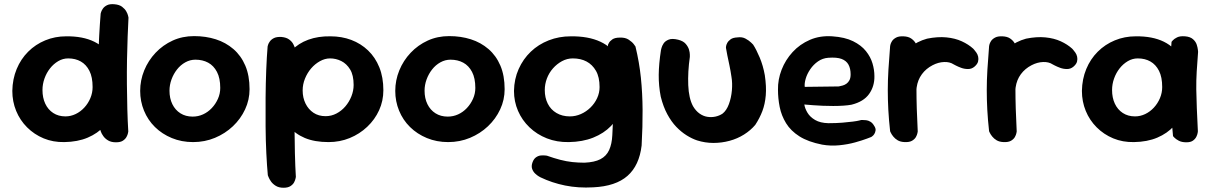

<svg xmlns="http://www.w3.org/2000/svg" viewBox="-20 -670 5699 904"><path d="M283 -1Q230 0 185.5 -18.5Q141 -37 107.5 -70.5Q74 -104 56 -148Q38 -192 38 -242Q39 -298 58.5 -345Q78 -392 112.5 -426.5Q147 -461 193 -480Q239 -499 291 -499Q370 -500 424 -473.5Q478 -447 506.5 -391.5Q535 -336 535 -250Q535 -200 519 -155.5Q503 -111 471.5 -76.5Q440 -42 393 -22Q346 -2 283 -1ZM288 -122Q313 -122 336 -133Q359 -144 377 -163.5Q395 -183 405.5 -208Q416 -233 416 -260Q416 -307 401 -336.5Q386 -366 360.5 -380.5Q335 -395 301 -395Q276 -395 254 -382Q232 -369 215.5 -348Q199 -327 189.5 -300.5Q180 -274 180 -246Q180 -210 193 -182Q206 -154 230.5 -138Q255 -122 288 -122ZM526 0Q504 0 489.5 -8.5Q475 -17 466.5 -29Q458 -41 455 -50Q452 -59 452 -59Q447 -102 444.5 -155.5Q442 -209 441.5 -267.5Q441 -326 442.5 -385Q444 -444 447 -500.5Q450 -557 454 -606Q454 -606 456 -613Q458 -620 464.5 -629.5Q471 -639 484 -645.5Q497 -652 519 -650Q542 -648 555 -638Q568 -628 574.5 -616.5Q581 -605 583 -596Q585 -587 585 -587Q583 -548 581 -497Q579 -446 578 -389Q577 -332 577.5 -272.5Q578 -213 579.5 -156.5Q581 -100 584 -51Q584 -51 582.5 -43Q581 -35 575.5 -25Q570 -15 558.5 -7.5Q547 0 526 0Z M889 -1Q835 -1 789 -20Q743 -39 709.5 -72Q676 -105 658 -149Q640 -193 640 -242Q640 -292 659 -338.5Q678 -385 712.5 -421.5Q747 -458 793 -479Q839 -500 894 -500Q949 -500 996 -485Q1043 -470 1079 -439Q1115 -408 1135 -361Q1155 -314 1155 -250Q1155 -200 1134 -155Q1113 -110 1076.5 -75.5Q1040 -41 992 -21Q944 -1 889 -1ZM887 -121Q913 -121 936 -131.5Q959 -142 977 -161Q995 -180 1006 -204.5Q1017 -229 1017 -256Q1017 -302 1001.5 -331.5Q986 -361 960 -375Q934 -389 900 -389Q875 -389 852.5 -376.5Q830 -364 813.5 -343Q797 -322 787.5 -296Q778 -270 778 -243Q778 -207 791.5 -179.5Q805 -152 829.5 -136.5Q854 -121 887 -121Z M1527 -1Q1461 -1 1415 -20.5Q1369 -40 1341.5 -74.5Q1314 -109 1301 -153Q1288 -197 1288 -247Q1288 -306 1305 -353Q1322 -400 1353.5 -433Q1385 -466 1431.5 -483Q1478 -500 1536 -499Q1589 -499 1634 -482Q1679 -465 1713 -432.5Q1747 -400 1766 -353Q1785 -306 1785 -245Q1785 -195 1765 -151Q1745 -107 1709 -73Q1673 -39 1626.5 -20Q1580 -1 1527 -1ZM1315 214Q1293 214 1278.5 205Q1264 196 1256 184.5Q1248 173 1244.5 164Q1241 155 1241 155Q1237 112 1234 52.5Q1231 -7 1230.5 -74.5Q1230 -142 1230.5 -210Q1231 -278 1233.5 -340.5Q1236 -403 1240 -451Q1240 -451 1242 -458.5Q1244 -466 1251 -475.5Q1258 -485 1270.5 -491Q1283 -497 1305 -496Q1328 -494 1341.5 -484Q1355 -474 1361 -462Q1367 -450 1369.5 -441.5Q1372 -433 1372 -433Q1369 -394 1368 -337Q1367 -280 1366.5 -214Q1366 -148 1366.5 -80Q1367 -12 1368.5 51Q1370 114 1373 163Q1373 163 1371.5 170.5Q1370 178 1365 188Q1360 198 1348 206Q1336 214 1315 214ZM1513 -123Q1540 -123 1564 -135.5Q1588 -148 1606 -169Q1624 -190 1634.5 -216.5Q1645 -243 1645 -270Q1645 -316 1628.5 -343Q1612 -370 1587 -382.5Q1562 -395 1534 -395Q1510 -395 1486.5 -382Q1463 -369 1445 -348Q1427 -327 1416 -300Q1405 -273 1405 -244Q1405 -210 1418.5 -182.5Q1432 -155 1456 -139Q1480 -123 1513 -123Z M2090 -1Q2036 -1 1990 -20Q1944 -39 1910.5 -72Q1877 -105 1859 -149Q1841 -193 1841 -242Q1841 -292 1860 -338.5Q1879 -385 1913.5 -421.5Q1948 -458 1994 -479Q2040 -500 2095 -500Q2150 -500 2197 -485Q2244 -470 2280 -439Q2316 -408 2336 -361Q2356 -314 2356 -250Q2356 -200 2335 -155Q2314 -110 2277.5 -75.5Q2241 -41 2193 -21Q2145 -1 2090 -1ZM2088 -121Q2114 -121 2137 -131.5Q2160 -142 2178 -161Q2196 -180 2207 -204.5Q2218 -229 2218 -256Q2218 -302 2202.5 -331.5Q2187 -361 2161 -375Q2135 -389 2101 -389Q2076 -389 2053.5 -376.5Q2031 -364 2014.5 -343Q1998 -322 1988.5 -296Q1979 -270 1979 -243Q1979 -207 1992.5 -179.5Q2006 -152 2030.5 -136.5Q2055 -121 2088 -121Z M2773 212Q2703 216 2641 203.5Q2579 191 2525 165Q2525 165 2517 160.5Q2509 156 2499.5 147Q2490 138 2485.5 125Q2481 112 2487 95Q2493 78 2504 70.5Q2515 63 2526.5 62Q2538 61 2546.5 62Q2555 63 2555 63Q2589 75 2618 82.5Q2647 90 2674.5 93Q2702 96 2732 96Q2779 94 2807 79.5Q2835 65 2848 36.5Q2861 8 2863 -34Q2867 -102 2867 -157Q2867 -212 2863.5 -260.5Q2860 -309 2855 -357Q2850 -405 2842 -458Q2842 -458 2846.5 -467Q2851 -476 2863 -484.5Q2875 -493 2899 -493Q2924 -494 2940.5 -483Q2957 -472 2964.5 -461.5Q2972 -451 2972 -451Q2990 -377 2997.5 -304Q3005 -231 3005.5 -153Q3006 -75 3001 15Q2990 109 2934.5 158Q2879 207 2773 212ZM2658 -1Q2602 0 2555 -18.5Q2508 -37 2473 -70.5Q2438 -104 2419 -148Q2400 -192 2400 -242Q2401 -298 2422 -345Q2443 -392 2479 -426.5Q2515 -461 2563.5 -480Q2612 -499 2667 -499Q2750 -500 2807 -473.5Q2864 -447 2894.5 -391.5Q2925 -336 2925 -250Q2925 -200 2907.5 -155.5Q2890 -111 2856.5 -76.5Q2823 -42 2773 -22Q2723 -2 2658 -1ZM2663 -122Q2690 -122 2715 -133Q2740 -144 2760 -163.5Q2780 -183 2791.5 -208Q2803 -233 2803 -260Q2803 -307 2786 -336.5Q2769 -366 2741.5 -380.5Q2714 -395 2677 -395Q2650 -395 2626 -382Q2602 -369 2583.5 -348Q2565 -327 2555 -300.5Q2545 -274 2545 -246Q2545 -210 2559 -182Q2573 -154 2600 -138Q2627 -122 2663 -122Z M3262 -9Q3238 -17 3212.5 -33Q3187 -49 3164 -73Q3141 -97 3122 -132Q3103 -167 3091 -215Q3081 -266 3081.5 -317.5Q3082 -369 3092 -434Q3092 -434 3094.5 -444Q3097 -454 3104.5 -465.5Q3112 -477 3128.5 -483.5Q3145 -490 3173 -483Q3197 -477 3208.5 -463.5Q3220 -450 3224 -436.5Q3228 -423 3228 -412.5Q3228 -402 3228 -402Q3218 -332 3220.5 -269.5Q3223 -207 3243 -170Q3256 -148 3273.5 -135.5Q3291 -123 3310.5 -120Q3330 -117 3348.5 -121Q3367 -125 3382 -135Q3401 -150 3412 -180Q3423 -210 3426 -244.5Q3429 -279 3424 -308Q3420 -336 3414.5 -362Q3409 -388 3404.5 -409.5Q3400 -431 3398 -445Q3398 -445 3398.5 -451.5Q3399 -458 3404 -467.5Q3409 -477 3420 -485Q3431 -493 3453 -494Q3474 -497 3490.5 -488Q3507 -479 3516.5 -469.5Q3526 -460 3526 -460Q3541 -437 3557 -399Q3573 -361 3581 -316Q3589 -262 3585.5 -221Q3582 -180 3569.5 -147Q3557 -114 3536 -82Q3514 -56 3483 -36.5Q3452 -17 3415 -7Q3378 3 3339 3Q3300 3 3262 -9Z M3851 11Q3785 -2 3744 -28Q3703 -54 3681 -90Q3659 -126 3651 -166.5Q3643 -207 3643 -247Q3642 -295 3660 -341.5Q3678 -388 3712 -425Q3746 -462 3793.5 -482.5Q3841 -503 3899 -499Q3958 -495 3996.5 -476Q4035 -457 4057 -429.5Q4079 -402 4088 -371.5Q4097 -341 4097 -312Q4098 -264 4072 -227.5Q4046 -191 3989 -177Q3973 -174 3950.5 -172.5Q3928 -171 3903 -171Q3878 -171 3854 -172Q3830 -173 3810.5 -174.5Q3791 -176 3779 -177Q3767 -178 3767 -178Q3770 -159 3782 -139Q3794 -119 3818 -105Q3842 -91 3880 -90Q3918 -90 3947 -92.5Q3976 -95 3995.5 -97.5Q4015 -100 4025 -102.5Q4035 -105 4035 -105Q4035 -105 4041.5 -105Q4048 -105 4058 -104Q4068 -103 4078 -97Q4088 -91 4095 -79Q4104 -66 4102.5 -56Q4101 -46 4096.5 -39Q4092 -32 4087 -28.5Q4082 -25 4082 -25Q4082 -25 4061 -17Q4040 -9 4006 0.5Q3972 10 3931.5 14Q3891 18 3851 11ZM3769 -261 3928 -263Q3928 -263 3933.5 -264Q3939 -265 3948 -267.5Q3957 -270 3965.5 -276Q3974 -282 3979.5 -292.5Q3985 -303 3985 -320Q3985 -347 3975 -365.5Q3965 -384 3942.5 -392.5Q3920 -401 3880 -398Q3853 -396 3831.5 -381Q3810 -366 3795 -344Q3780 -322 3773.5 -299.5Q3767 -277 3769 -261Z M4231 -85Q4214 -83 4204 -93.5Q4194 -104 4189.5 -119Q4185 -134 4184 -145.5Q4183 -157 4183 -157Q4177 -181 4175 -194.5Q4173 -208 4173.5 -217Q4174 -226 4175 -236.5Q4176 -247 4176 -265Q4180 -324 4202 -369.5Q4224 -415 4261 -445Q4298 -475 4345 -488Q4395 -498 4436 -494Q4477 -490 4508.5 -475.5Q4540 -461 4562 -441Q4562 -441 4566.5 -436Q4571 -431 4577 -422.5Q4583 -414 4585.5 -403Q4588 -392 4585 -380Q4582 -368 4568 -356Q4555 -345 4538 -345Q4521 -345 4506 -350.5Q4491 -356 4480.5 -361.5Q4470 -367 4470 -367Q4452 -379 4425 -378Q4398 -377 4371 -363Q4340 -347 4320.5 -320.5Q4301 -294 4296 -259Q4293 -235 4291.5 -218.5Q4290 -202 4289.5 -188.5Q4289 -175 4289 -160Q4289 -145 4290 -125Q4290 -125 4286 -116Q4282 -107 4269 -97.5Q4256 -88 4231 -85ZM4239 -1Q4219 -2 4206.5 -9.5Q4194 -17 4186 -27Q4178 -37 4174.5 -44.5Q4171 -52 4171 -52Q4165 -106 4162.5 -153Q4160 -200 4160 -246Q4160 -292 4163 -342Q4166 -392 4171 -453Q4171 -453 4172.5 -460Q4174 -467 4180 -476.5Q4186 -486 4199 -493Q4212 -500 4234 -499Q4257 -498 4270.5 -488.5Q4284 -479 4291 -467Q4298 -455 4300 -446Q4302 -437 4302 -437Q4298 -388 4296.5 -343Q4295 -298 4295 -253Q4295 -208 4296.5 -158.5Q4298 -109 4301 -51Q4301 -51 4299.5 -43Q4298 -35 4292.5 -25Q4287 -15 4274.5 -7.5Q4262 0 4239 -1Z M4697 -85Q4680 -83 4670 -93.5Q4660 -104 4655.5 -119Q4651 -134 4650 -145.5Q4649 -157 4649 -157Q4643 -181 4641 -194.5Q4639 -208 4639.5 -217Q4640 -226 4641 -236.5Q4642 -247 4642 -265Q4646 -324 4668 -369.5Q4690 -415 4727 -445Q4764 -475 4811 -488Q4861 -498 4902 -494Q4943 -490 4974.5 -475.5Q5006 -461 5028 -441Q5028 -441 5032.5 -436Q5037 -431 5043 -422.5Q5049 -414 5051.5 -403Q5054 -392 5051 -380Q5048 -368 5034 -356Q5021 -345 5004 -345Q4987 -345 4972 -350.5Q4957 -356 4946.5 -361.5Q4936 -367 4936 -367Q4918 -379 4891 -378Q4864 -377 4837 -363Q4806 -347 4786.5 -320.5Q4767 -294 4762 -259Q4759 -235 4757.5 -218.5Q4756 -202 4755.5 -188.5Q4755 -175 4755 -160Q4755 -145 4756 -125Q4756 -125 4752 -116Q4748 -107 4735 -97.5Q4722 -88 4697 -85ZM4705 -1Q4685 -2 4672.5 -9.5Q4660 -17 4652 -27Q4644 -37 4640.5 -44.5Q4637 -52 4637 -52Q4631 -106 4628.5 -153Q4626 -200 4626 -246Q4626 -292 4629 -342Q4632 -392 4637 -453Q4637 -453 4638.5 -460Q4640 -467 4646 -476.5Q4652 -486 4665 -493Q4678 -500 4700 -499Q4723 -498 4736.5 -488.5Q4750 -479 4757 -467Q4764 -455 4766 -446Q4768 -437 4768 -437Q4764 -388 4762.5 -343Q4761 -298 4761 -253Q4761 -208 4762.5 -158.5Q4764 -109 4767 -51Q4767 -51 4765.5 -43Q4764 -35 4758.5 -25Q4753 -15 4740.5 -7.5Q4728 0 4705 -1Z M5319 -1Q5266 0 5221.5 -18.5Q5177 -37 5143.5 -70.5Q5110 -104 5092 -148Q5074 -192 5074 -242Q5075 -298 5094.5 -345Q5114 -392 5148.5 -426.5Q5183 -461 5229 -480Q5275 -499 5327 -499Q5406 -500 5460 -473.5Q5514 -447 5542.5 -391.5Q5571 -336 5571 -250Q5571 -200 5555 -155.5Q5539 -111 5507.5 -76.5Q5476 -42 5429 -22Q5382 -2 5319 -1ZM5324 -122Q5349 -122 5372 -133Q5395 -144 5413 -163.5Q5431 -183 5441.5 -208Q5452 -233 5452 -260Q5452 -307 5437 -336.5Q5422 -366 5396.5 -380.5Q5371 -395 5337 -395Q5312 -395 5290 -382Q5268 -369 5251.5 -348Q5235 -327 5225.5 -300.5Q5216 -274 5216 -246Q5216 -210 5229 -182Q5242 -154 5266.5 -138Q5291 -122 5324 -122ZM5566 0Q5544 0 5530 -7.5Q5516 -15 5509.5 -22Q5503 -29 5503 -29Q5496 -102 5491.5 -173Q5487 -244 5488 -318.5Q5489 -393 5496 -473Q5496 -473 5502 -480Q5508 -487 5522 -494Q5536 -501 5560 -499Q5584 -497 5597 -485.5Q5610 -474 5614.5 -460Q5619 -446 5620 -436Q5621 -426 5621 -426Q5617 -375 5614.5 -333Q5612 -291 5612.5 -249.5Q5613 -208 5615 -161Q5617 -114 5620 -52Q5620 -52 5619 -44.5Q5618 -37 5613 -26.5Q5608 -16 5597 -8Q5586 0 5566 0Z"/></svg>

Font: Sour Gummy Black SemiBold
Style: Regular
Weight: 600
Version: Version 1.000